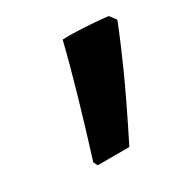

<svg xmlns="http://www.w3.org/2000/svg" viewBox="-64 -719 331 363"><g transform="rotate(-20 102.0 -537.0)"><path d="M75 -408 69 -416Q77 -477 84 -542Q91 -607 94 -654Q112 -658 141.5 -661.5Q171 -665 191 -666L204 -654Q196 -614 182.5 -560.5Q169 -507 143 -420Z"/></g></svg>

Font: Albura ExtraBold
Style: Italic
Weight: 758
Italic angle: -7°
Designer: Mercedes Jáuregui
Foundry: Omnibus-Type Team
Version: Version 1.000; ttfautohint (v1.8.3)